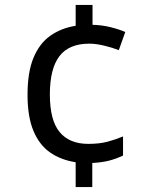

<svg xmlns="http://www.w3.org/2000/svg" viewBox="-20 -744 612 774"><path d="M353 -644Q391 -643 425.5 -634.5Q460 -626 485 -615L459 -542Q433 -552 400 -560Q367 -568 340 -568Q258 -568 219.5 -517.5Q181 -467 181 -363Q181 -259 220.5 -211.5Q260 -164 336 -164Q380 -164 412.5 -172.5Q445 -181 476 -194V-117Q449 -104 420 -96.5Q391 -89 352 -87V10H285V-90Q226 -99 182.5 -129Q139 -159 115 -216Q91 -273 91 -362Q91 -453 115 -511Q139 -569 183 -600Q227 -631 285 -640V-724H353Z"/></svg>

Font: Noto Sans Tifinagh Ahaggar
Style: Regular
Weight: 400
Designer: JamraPatel
Foundry: JamraPatel LLC
Version: Version 2.006; ttfautohint (v1.8.4.7-5d5b)